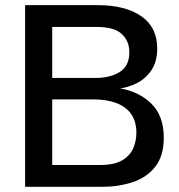

<svg xmlns="http://www.w3.org/2000/svg" viewBox="-20 -723 694 743"><path d="M77.1 0V-703.1H356.9Q464.8 -703.1 526.6 -660.4Q588.4 -617.7 588.4 -535.6Q588.4 -484.9 566.4 -451.9Q544.4 -418.9 510.3 -401.6Q476.1 -384.3 439 -379.9L440.4 -381.8Q517.6 -369.1 565.7 -322Q613.8 -274.9 613.8 -189.9Q613.8 -119.6 580.8 -77.9Q547.9 -36.1 493.4 -18.1Q439 0 374 0ZM182.1 -84.5H367.2Q421.9 -84.5 452.6 -102.5Q483.4 -120.6 495.6 -149.4Q507.8 -178.2 507.8 -209.5Q507.8 -252.4 488 -281Q468.3 -309.6 430.9 -324Q393.6 -338.4 340.3 -338.4H182.1ZM182.1 -421.4H350.6Q405.8 -421.4 443.1 -444.3Q480.5 -467.3 480.5 -521Q480.5 -564 451.4 -591.3Q422.4 -618.7 355 -618.7H182.1Z"/></svg>

Font: Schibsted Grotesk Medium
Style: Regular
Weight: 500
Designer: Bakken & Baeck AS, Henrik Kongsvoll
Foundry: Schibsted ASA
Version: Version 1.100;gftools[0.9.25]